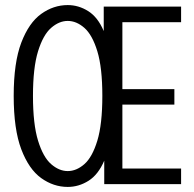

<svg xmlns="http://www.w3.org/2000/svg" viewBox="-20 -726 765 757"><path d="M694 -700V-638.5H462.5V-374.5H667.5V-313.5H462.5V-61.5H694V0H391V-92.5Q367.5 -37.5 329 -13.2Q290.5 11 247 11Q191 11 142.5 -23.8Q94 -58.5 64 -137.2Q34 -216 34 -348Q34 -479.5 64 -558Q94 -636.5 142.5 -671.2Q191 -706 247 -706Q290 -706 328 -682Q366 -658 389 -603.5V-700ZM247 -51.5Q281.5 -51.5 312.8 -79Q344 -106.5 363.8 -171.5Q383.5 -236.5 383.5 -348Q383.5 -459 363.8 -523.8Q344 -588.5 312.8 -616Q281.5 -643.5 247 -643.5Q213 -643.5 181.5 -616Q150 -588.5 130 -523.8Q110 -459 110 -348Q110 -236.5 130 -171.5Q150 -106.5 181.5 -79Q213 -51.5 247 -51.5Z"/></svg>

Font: Trispace SemiCondensed Light
Style: Regular
Weight: 300
Width: 4
Designer: Tyler Finck
Foundry: Etcetera Type Company
Version: Version 1.210; ttfautohint (v1.8.3)